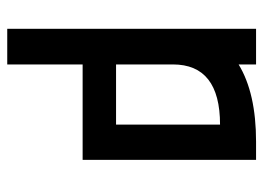

<svg xmlns="http://www.w3.org/2000/svg" viewBox="-116 -594 710 517"><g transform="rotate(-90 238.5 -335.0)"><path d="M324 -467V-670H420V0H324V-47Q247 0 116 0H67V-467ZM324 -224V-377H162V-97Q324 -97 324 -224Z"/></g></svg>

Font: Gulax
Style: Regular
Weight: 400
Designer: Morgan Gilbert
Foundry: VTF
Version: Version 1.001;hotconv 1.0.109;makeotfexe 2.5.65596